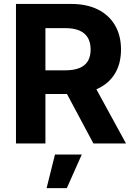

<svg xmlns="http://www.w3.org/2000/svg" viewBox="-20 -748 697 1001"><path d="M63.3 0V-727.5H349.8Q432.6 -727.5 490.9 -698.2Q549.1 -668.8 580 -615.4Q610.9 -561.9 610.9 -489.8Q610.9 -417.4 579.7 -365.2Q548.4 -313.1 489.2 -285.4Q429.9 -257.8 346.1 -257.8H154.3V-381.4H320.9Q365.4 -381.4 394.6 -393.6Q423.8 -405.7 438.2 -429.7Q452.5 -453.7 452.5 -489.8Q452.5 -526.2 438.1 -551Q423.6 -575.8 394.4 -588.6Q365.2 -601.4 320.5 -601.4H216.8V0ZM467 0 290 -331.2H455.9L636.9 0ZM222.9 233 266.6 57.6H406.4L328.3 233Z"/></svg>

Font: Inter
Style: Regular
Weight: 400
Designer: Rasmus Andersson
Foundry: rsms
Version: Version 4.000;git-8c9346024